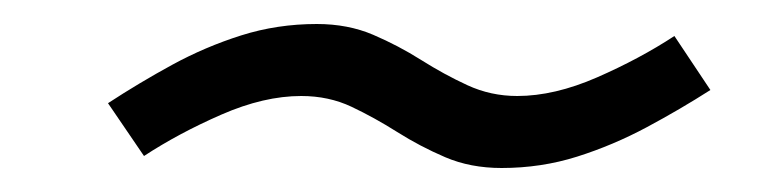

<svg xmlns="http://www.w3.org/2000/svg" viewBox="-20 -430 640 160"><path d="M70 -344Q96 -361 123.5 -376Q151 -391 181 -400.5Q211 -410 244 -410Q270 -410 291 -401Q312 -392 331 -380Q350 -368 369.5 -359Q389 -350 411 -350Q442 -350 477.5 -365.5Q513 -381 542 -400L572 -355Q547 -339 519 -324Q491 -309 461 -299.5Q431 -290 398 -290Q372 -290 351 -299Q330 -308 311 -320Q292 -332 273 -341Q254 -350 231 -350Q200 -350 164.5 -334.5Q129 -319 100 -300Z"/></svg>

Font: Epunda Sans Light
Style: Italic
Weight: 300
Italic angle: -12.0243°
Designer: Simon Atzbach
Foundry: typofactur
Version: Version 2.204